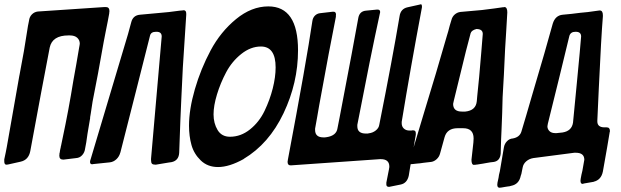

<svg xmlns="http://www.w3.org/2000/svg" viewBox="-54 -782 2911 900"><path d="M458 -721V-719Q456 -707 451 -681.5Q446 -656 441 -631.5Q436 -607 432 -585Q405 -430 380 -306Q374 -266 371 -247L368 -230L369 -231Q366 -215 359 -172L356 -154Q350 -108 345 -86Q343 -68 331.5 -55Q320 -42 303 -41Q294 -40 274 -37.5Q254 -35 245 -34H241Q224 -34 224 -53Q224 -59 225 -62L224 -60Q227 -69 227 -74Q228 -76 228 -80L231 -93V-95L232 -98Q236 -119 239 -132Q268 -268 290 -405Q294 -425 303.5 -480Q313 -535 318 -565V-564Q320 -574 320 -577Q320 -594 308 -605Q296 -616 273 -616H267Q191 -616 179 -559Q144 -378 88 -74Q80 -32 42 -24L-16 -11Q-20 -10 -24 -10Q-34 -10 -34 -26V-35Q-31 -46 -27 -68Q-23 -90 -22 -94Q21 -337 37 -429V-428L58 -542Q59 -548 61 -560.5Q63 -573 64 -579Q72 -630 73 -635Q74 -644 77 -660Q80 -676 82 -685Q84 -703 95.5 -714.5Q107 -726 123 -728L436 -749H442Q459 -749 459 -730Q459 -724 458 -721Z M819 -712 803 -465 796 -320Q792 -242 786 -66Q784 -29 750 -22Q746 -22 736 -20L676 -10Q663 -10 658.5 -14.5Q654 -19 654 -32V-38L704 -611Q704 -633 680 -633H677Q653 -633 649 -614Q631 -542 583.5 -355Q536 -168 510 -66V-67Q505 -48 491.5 -35.5Q478 -23 461 -21L384 -13Q382 -12 378 -12Q368 -12 368 -23Q368 -28 371 -36L546 -622L561 -677Q569 -710 602 -713L700 -722Q731 -724 788 -732L800 -733Q803 -734 807 -734Q819 -734 819 -718Z M1343 -546Q1343 -394 1275 -251Q1207 -108 1088 -37H1089Q1021 1 968 1Q919 1 887 -30Q855 -61 843.5 -102.5Q832 -144 832 -193Q832 -269 859.5 -364Q887 -459 933.5 -546Q980 -633 1052.5 -692.5Q1125 -752 1204 -752Q1343 -752 1343 -546ZM1024 -141Q1075 -141 1118 -175.5Q1161 -210 1186 -262Q1211 -314 1224.5 -367.5Q1238 -421 1238 -466Q1238 -564 1169 -564Q1121 -564 1077 -529Q1033 -494 1006 -443Q979 -392 963 -339Q947 -286 947 -246Q947 -204 966 -172.5Q985 -141 1024 -141Z M1824 83 1770 94Q1757 94 1757 83V74Q1763 46 1770 8L1769 10Q1771 6 1771 -1Q1771 -36 1731 -36H1727Q1550 -24 1312 -7H1307Q1294 -7 1294 -24L1295 -29V-31Q1383 -497 1410 -682Q1412 -698 1421.5 -708Q1431 -718 1445 -720Q1485 -724 1505 -727H1510Q1521 -727 1521 -713Q1521 -708 1520 -705L1521 -706Q1491 -557 1442 -287Q1439 -269 1432.5 -232Q1426 -195 1423 -179V-173Q1423 -138 1462 -138H1470L1475 -139H1477Q1523 -146 1528 -181L1538 -232Q1606 -587 1625 -695Q1630 -729 1661 -732L1712 -737H1717Q1728 -737 1728 -725Q1728 -722 1726 -716Q1683 -519 1621 -197V-190Q1621 -156 1661 -156H1670L1674 -157Q1693 -159 1707.5 -170.5Q1722 -182 1724 -198Q1786 -509 1819 -706Q1824 -741 1857 -748L1911 -760L1919 -762Q1924 -762 1924 -749Q1924 -745 1923 -743Q1870 -461 1829 -211V-204Q1829 -189 1839 -179.5Q1849 -170 1866 -170H1874L1879 -171H1883Q1895 -171 1895 -158V-150Q1892 -132 1886 -98Q1873 -29 1862 42Q1854 77 1824 83Z M2185 -11 2175 -10H2178L2174 -9L2175 -10H2173L2168 -9Q2156 -9 2156 -33L2165 -114L2166 -133Q2166 -181 2117 -181H2091Q2042 -181 2030 -139L2009 -63Q2005 -47 1993 -36Q1981 -25 1967 -23L1958 -22Q1940 -20 1932 -19Q1926 -18 1914.5 -16.5Q1903 -15 1898 -15L1880 -13H1876L1872 -12Q1865 -12 1865 -21V-26Q1865 -29 1867 -32L1937 -265Q1990 -437 2041 -615L2047 -635Q2049 -644 2054 -661.5Q2059 -679 2062 -688Q2066 -704 2077.5 -714Q2089 -724 2104 -726L2205 -735Q2271 -743 2303 -748H2306L2311 -749Q2324 -748 2324 -724L2319 -638Q2314 -572 2308 -432Q2307 -415 2305 -379.5Q2303 -344 2302 -326L2300 -252Q2298 -202 2297 -175Q2295 -140 2293 -62Q2290 -28 2261 -23L2244 -21Q2226 -18 2221 -17Q2217 -16 2210 -15Q2203 -14 2197 -13Q2191 -12 2185 -11ZM2202 -537 2209 -623Q2209 -646 2179 -646Q2156 -640 2152 -626L2130 -542Q2092 -386 2073 -309Q2070 -298 2070 -295Q2070 -259 2111 -259H2127Q2177 -264 2181 -308L2183 -331Q2189 -389 2192 -421Q2200 -514 2202 -537Z M2730 70 2684 78Q2678 80 2677 80Q2667 80 2667 65Q2667 59 2668 56Q2669 50 2671.5 37Q2674 24 2676 18Q2680 -7 2683 -22Q2685 -30 2685 -33Q2685 -66 2645 -66H2638L2446 -41Q2427 -38 2413 -26Q2399 -14 2396 3Q2394 13 2390 33L2387 42Q2379 82 2342 89Q2333 92 2327 92L2314 94Q2307 95 2297 97Q2295 97 2292 97.5Q2289 98 2288 98Q2277 98 2277 84Q2277 78 2278 74L2283 51Q2284 39 2289 21Q2290 12 2308 -91Q2311 -108 2322.5 -120Q2334 -132 2350 -133Q2382 -139 2390 -165Q2394 -179 2412.5 -240.5Q2431 -302 2440 -335Q2506 -557 2537 -671Q2549 -710 2584 -713L2625 -717Q2632 -718 2645.5 -719.5Q2659 -721 2666 -722Q2696 -724 2749 -732Q2752 -733 2757 -733Q2772 -733 2772 -711V-705Q2764 -608 2753 -370Q2749 -270 2746 -217V-213Q2746 -185 2780 -185H2790Q2805 -185 2805 -168V-166L2804 -163Q2796 -112 2772 22Q2764 62 2728 70ZM2555 -158 2583 -161Q2626 -168 2632 -207Q2640 -288 2649 -383Q2667 -569 2670 -611Q2670 -633 2645 -633H2643Q2621 -633 2615 -614Q2574 -443 2514 -202Q2512 -192 2512 -190Q2512 -177 2521.5 -167.5Q2531 -158 2549 -158Z"/></svg>

Font: Bangerz Fix
Style: Regular
Weight: 400
Designer: vernon adams
Foundry: Vernon Adams
Version: Version 2.10;December 28, 2023;FontCreator 13.0.0.2683 64-bi